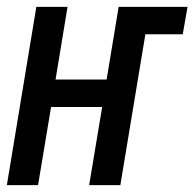

<svg xmlns="http://www.w3.org/2000/svg" viewBox="-33 -540 567 560"><path d="M-13 0 73 -520H164L129 -308H278L313 -520H514L500 -440H391L318 0H227L265 -228H116L78 0Z"/></svg>

Font: Iosevka SS04 Medium
Style: Italic
Weight: 500
Italic angle: -9°
Monospace: yes
Designer: Belleve Invis
Foundry: Belleve Invis
Version: Version 19.0.0; ttfautohint (v1.8.4)